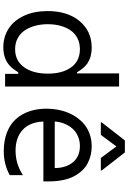

<svg xmlns="http://www.w3.org/2000/svg" viewBox="184 -988 816 1225"><g transform="rotate(90 592.5 -376.0)"><path d="M282.7 11.4Q214.8 11.4 162.5 -22.9Q110.1 -57.2 80.6 -121.6Q51.1 -186.1 51.1 -271.3Q51.1 -399.1 115.6 -475.9Q180 -552.6 284.1 -552.6Q299.7 -552.6 314.1 -550.6Q328.5 -548.7 339.7 -545.8Q350.9 -543 361.9 -537.5Q372.9 -532 380.3 -527.9Q387.8 -523.8 396.1 -516.2Q404.5 -508.5 408.9 -504.3Q413.4 -500 419.7 -491.5Q426.1 -483 428.4 -479.6Q430.8 -476.2 435.9 -468Q441.1 -459.9 441.8 -458.8H448.9V-727.3H532.7V0H451.7V-83.8H441.8Q422.6 -52.9 409.4 -39.1Q362.2 11.4 282.7 11.4ZM294 -63.9Q368.3 -63.9 409.3 -120.9Q450.3 -177.9 450.3 -272.7Q450.3 -366.5 409.8 -421.9Q369.3 -477.3 294 -477.3Q255 -477.3 224.4 -461.6Q193.9 -446 174.5 -418.1Q155.2 -390.3 145.1 -353.3Q134.9 -316.4 134.9 -272.7Q134.9 -228.7 145.2 -190.9Q155.5 -153.1 174.9 -124.6Q194.2 -96.2 225 -80.1Q255.7 -63.9 294 -63.9Z M914.8 -710.2 840.9 -610.8H761.4V-616.5L876.4 -764.2H953.1L1068.2 -616.5V-610.8H988.6ZM1137.8 -279.8V-244.3H756Q759.2 -158.4 808.6 -112.6Q858 -66.8 941.8 -66.8Q986.5 -66.8 1026.8 -79.7Q1067.1 -92.7 1098 -114.3V-29.8Q1029.1 8.5 946 8.5Q878.9 8.5 826.5 -11.5Q774.1 -31.6 741.1 -68Q708.1 -104.4 691.1 -153.8Q674 -203.1 674 -262.8Q674 -308.6 683.6 -351.2Q693.2 -393.8 713.2 -430.4Q733.3 -467 761.4 -494.3Q789.4 -521.7 828.7 -537.1Q867.9 -552.6 914.1 -552.6Q942.8 -552.6 969.5 -546.3Q996.1 -540.1 1021.5 -527.2Q1046.9 -514.2 1067.8 -492.2Q1088.8 -470.2 1104.6 -440.9Q1120.4 -411.6 1129.1 -370.4Q1137.8 -329.2 1137.8 -279.8ZM756 -316.8H1052.6Q1052.6 -388.1 1015.8 -432.7Q979 -477.3 912.6 -477.3Q877.8 -477.3 848.7 -464.3Q819.6 -451.3 800.2 -429Q780.9 -406.6 769.4 -377.8Q757.8 -349.1 756 -316.8Z"/></g></svg>

Font: TID UI
Style: Regular
Weight: 400
Designer: The TID Project Authors
Foundry: Bakken & Bæck
Version: Version 1.001;hotconv 1.0.109;makeotfexe 2.5.65596